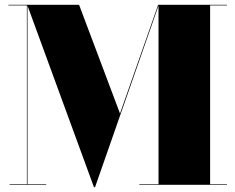

<svg xmlns="http://www.w3.org/2000/svg" viewBox="-20 -770 980 800"><path d="M20 -2.5H92V-747.5H15V-750H309.5L480 -297L639 -750H925.5V-747.5H855.5V-2.5H925.5V0H560.5V-2.5H640.5V-746.5L376 10H371.5L94.5 -746.5V-2.5H172.5V0H20Z"/></svg>

Font: Bodoni* 72pt Fatface
Style: Regular
Weight: 900
Version: Version 2.3